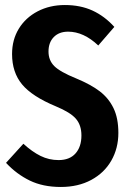

<svg xmlns="http://www.w3.org/2000/svg" viewBox="-20 -728 511 764"><path d="M435 -621 371 -547Q313 -602 251 -602Q215 -602 194 -580.5Q173 -559 173 -523Q173 -488 196 -465Q219 -442 283 -416Q341 -392 376.5 -365Q412 -338 431.5 -298Q451 -258 451 -199Q451 -138 423 -89Q395 -40 343 -12Q291 16 222 16Q151 16 98.5 -9.5Q46 -35 4 -80L73 -156Q108 -124 141.5 -107.5Q175 -91 213 -91Q257 -91 280.5 -117.5Q304 -144 304 -189Q304 -230 282 -255.5Q260 -281 202 -305Q108 -344 68 -392Q28 -440 28 -513Q28 -570 55 -614Q82 -658 130 -683Q178 -708 238 -708Q300 -708 348 -686Q396 -664 435 -621Z"/></svg>

Font: Fira Sans Extra Condensed SemiBold
Style: Regular
Weight: 600
Width: 1
Designer: Carrois Corporate & Edenspiekermann AG
Foundry: Carrois Corporate GbR & Edenspiekermann AG
Version: Version 4.203